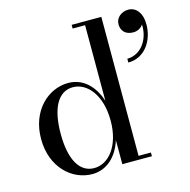

<svg xmlns="http://www.w3.org/2000/svg" viewBox="-110 -858 963 975"><g transform="rotate(-15 371.5 -370.0)"><path d="M582 -691C582 -658 602 -632 645 -632C669.5 -632 688.5 -645.5 697 -659.5C701 -579 651.5 -510.5 580 -510.5V-490.5C670 -490.5 719 -573 719 -653.5C719 -716.5 688 -750 649 -750C611 -750 582 -724 582 -691ZM572.5 -19.5H507.5V-750H351.5V-730.5H417V-332.5C391.5 -414 335 -469.5 257.5 -469.5C152.5 -469.5 51.5 -379.5 51.5 -229.5C51.5 -79.5 152.5 9.5 257.5 9.5C335 9.5 391.5 -45.5 417 -126.5V0H572.5ZM417 -229.5C417 -94.5 349.5 -17.5 275 -17.5C197 -17.5 154.5 -95.5 154.5 -229.5C154.5 -363.5 197 -442.5 275 -442.5C349.5 -442.5 417 -364.5 417 -229.5Z"/></g></svg>

Font: Bodoni* 11
Style: Regular
Weight: 400
Version: Version 2.3